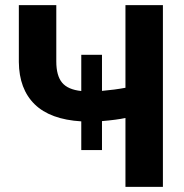

<svg xmlns="http://www.w3.org/2000/svg" viewBox="-20 -731 720 751"><path d="M200.2 -710.9V-490.7Q200.2 -435.1 222.9 -407.7Q245.6 -380.4 297.9 -375V-516.6H378.9V-375.5Q429.2 -379.9 470.7 -387.7V-710.9H617.2V0H470.7V-269.5Q436.5 -262.2 378.9 -257.3V-144H297.9V-256.3Q176.3 -263.7 115.5 -323.2Q54.7 -382.8 53.7 -488.3V-710.9Z"/></svg>

Font: SteelSelectRoboto
Style: Roboto-Bold
Weight: 700
Designer: Google
Version: Version 2.137; 2017